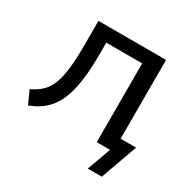

<svg xmlns="http://www.w3.org/2000/svg" viewBox="-144 -643 907 912"><g transform="rotate(30 309.5 -186.5)"><path d="M450 130 497 0H429V-71H599L527 130ZM54 12 22 -59Q57 -75 80.5 -97.5Q104 -120 117.5 -155Q131 -190 137 -242Q143 -294 143 -368V-503H514V0H424V-432H227V-366Q227 -250 209.5 -174.5Q192 -99 154.5 -55Q117 -11 54 12Z"/></g></svg>

Font: Mulish Medium
Style: Regular
Weight: 500
Designer: Vernon Adams
Foundry: Vernon Adams
Version: Version 3.603; ttfautohint (v1.8.3)